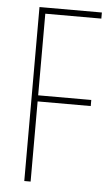

<svg xmlns="http://www.w3.org/2000/svg" viewBox="-52 -750 456 785"><g transform="rotate(5 176.0 -357.0)"><path d="M104 0V-329H322V-354H104V-689H334V-714H78V0Z"/></g></svg>

Font: Noto Sans Gurmukhi UI ExtraCondensed Thin
Style: Regular
Weight: 100
Width: 2
Designer: Jelle Bosma - Monotype Design Team
Foundry: Monotype Imaging Inc.
Version: Version 2.004